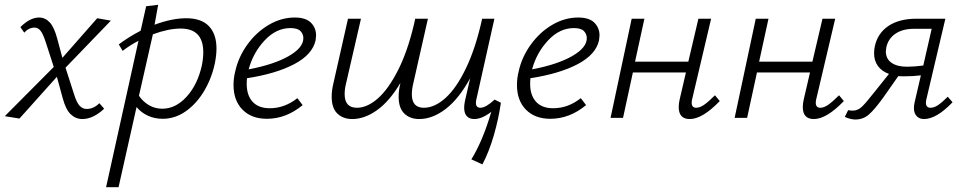

<svg xmlns="http://www.w3.org/2000/svg" viewBox="-24 -491 4017 800"><path d="M390 -61 410 -38Q364 5 319 5Q292 5 271 -14.5Q250 -34 237 -83L213 -171L57 3L-4 -7L200 -212L167 -314Q155 -351 144.5 -363.5Q134 -376 120 -376Q96 -376 77 -355L61 -378Q101 -418 139 -418Q164 -418 183 -398Q202 -378 215 -328L236 -250L381 -415L438 -405L249 -209L285 -97Q296 -62 308.5 -49.5Q321 -37 337 -37Q366 -37 390 -61Z M878 -289Q878 -263 872 -231Q859 -167 827.5 -113.5Q796 -60 751 -28Q706 4 654 4Q620 4 592 -9Q564 -22 545 -45L470 289H418L553 -321Q518 -303 487 -279L471 -306Q512 -337 562 -363L585 -465L635 -471L620 -388Q693 -415 752 -415Q815 -415 846.5 -382Q878 -349 878 -289ZM823 -273Q823 -372 729 -372Q678 -372 613 -348L555 -92Q572 -67 597 -52.5Q622 -38 652 -38Q708 -38 753.5 -88Q799 -138 817 -218Q823 -248 823 -273Z M1293 -343Q1293 -337 1291 -323Q1278 -264 1202.5 -224Q1127 -184 1005 -165Q1004 -157 1004 -141Q1004 -94 1028.5 -67Q1053 -40 1100 -40Q1162 -40 1215 -82L1237 -53Q1168 4 1088 4Q1024 4 986.5 -34Q949 -72 949 -137Q949 -165 956 -193Q969 -253 1006.5 -305Q1044 -357 1096 -387.5Q1148 -418 1204 -418Q1250 -418 1271.5 -396.5Q1293 -375 1293 -343ZM1186 -374Q1127 -374 1079 -323Q1031 -272 1012 -202Q1117 -222 1178.5 -257Q1240 -292 1240 -332Q1240 -349 1228 -361.5Q1216 -374 1186 -374Z M2063 -63Q2054 2 2034 71.5Q2014 141 1986 194L1940 173Q1988 95 2023 -25Q1984 5 1952 5Q1932 5 1921 -7Q1910 -19 1910 -42Q1910 -54 1913 -69L1935 -165Q1888 -79 1833 -37Q1778 5 1723 5Q1684 5 1660.5 -18Q1637 -41 1637 -88Q1637 -114 1644 -143V-145Q1599 -69 1547 -32Q1495 5 1444 5Q1405 5 1381.5 -18Q1358 -41 1358 -88Q1358 -114 1365 -143L1426 -413H1480L1419 -148Q1412 -121 1412 -99Q1412 -42 1463 -42Q1506 -42 1550 -80.5Q1594 -119 1634 -197.5Q1674 -276 1701 -390L1706 -413H1759L1699 -148Q1692 -120 1692 -98Q1692 -42 1742 -42Q1787 -42 1832.5 -83Q1878 -124 1918 -207.5Q1958 -291 1985 -413H2036L1962 -82Q1959 -72 1959 -62Q1959 -42 1978 -42Q2000 -42 2037 -76Z M2474 -343Q2474 -337 2472 -323Q2459 -264 2383.5 -224Q2308 -184 2186 -165Q2185 -157 2185 -141Q2185 -94 2209.5 -67Q2234 -40 2281 -40Q2343 -40 2396 -82L2418 -53Q2349 4 2269 4Q2205 4 2167.5 -34Q2130 -72 2130 -137Q2130 -165 2137 -193Q2150 -253 2187.5 -305Q2225 -357 2277 -387.5Q2329 -418 2385 -418Q2431 -418 2452.5 -396.5Q2474 -375 2474 -343ZM2367 -374Q2308 -374 2260 -323Q2212 -272 2193 -202Q2298 -222 2359.5 -257Q2421 -292 2421 -332Q2421 -349 2409 -361.5Q2397 -374 2367 -374Z M2975 -70Q2903 5 2850 5Q2804 5 2804 -45Q2804 -61 2808 -77L2834 -189H2613L2572 0H2520L2608 -413H2661L2622 -234H2844L2886 -413H2939L2861 -82Q2858 -72 2858 -63Q2858 -42 2877 -42Q2892 -42 2910 -54.5Q2928 -67 2955 -94Z M3492 -70Q3420 5 3367 5Q3321 5 3321 -45Q3321 -61 3325 -77L3351 -189H3130L3089 0H3037L3125 -413H3178L3139 -234H3361L3403 -413H3456L3378 -82Q3375 -72 3375 -63Q3375 -42 3394 -42Q3409 -42 3427 -54.5Q3445 -67 3472 -94Z M3945 -65Q3878 5 3826 5Q3807 5 3795.5 -7Q3784 -19 3784 -41Q3784 -52 3787 -65L3813 -177Q3781 -173 3742 -173Q3727 -173 3719 -174L3658 -87Q3620 -34 3596 -13.5Q3572 7 3540 7Q3520 7 3496 -4L3510 -32Q3520 -30 3529 -30Q3550 -30 3567 -46Q3584 -62 3624 -113L3680 -183Q3650 -194 3634 -216Q3618 -238 3618 -269Q3618 -283 3621 -298Q3633 -353 3678 -383Q3723 -413 3794 -413H3915L3837 -82Q3834 -72 3834 -63Q3834 -42 3853 -42Q3868 -42 3884.5 -53Q3901 -64 3925 -88ZM3823 -218 3858 -371H3784Q3737 -371 3707 -350.5Q3677 -330 3669 -294Q3667 -282 3667 -277Q3667 -246 3690.5 -229.5Q3714 -213 3755 -213Q3785 -213 3823 -218Z"/></svg>

Font: Ysabeau Semilight
Style: Italic
Weight: 300
Italic angle: -12°
Designer: Christian Thalmann (Catharsis Fonts)
Version: Version 0.003